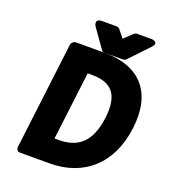

<svg xmlns="http://www.w3.org/2000/svg" viewBox="-154 -960 986 1101"><g transform="rotate(20 339.0 -410.0)"><path d="M72 0C71 11 79 25 94 25H275C482 25 628 -101 656 -330C684 -558 567 -679 355 -679H180C169 -679 154 -669 152 -654ZM253 -119 304 -535H330C449 -535 505 -479 487 -330C468 -179 397 -119 279 -119ZM493 -845C487 -845 479 -842 474 -837L424 -790L386 -837C382 -841 376 -845 369 -845H279C229 -845 254 -804 254 -804L336 -688C340 -682 347 -679 354 -679H466C473 -679 482 -682 487 -688L597 -804C633 -842 583 -845 583 -845Z"/></g></svg>

Font: Falling Sky
Style: BlkObl
Weight: 900
Designer: Paul D. Hunt
Foundry: Adobe Systems Incorporated
Version: Version 1.02